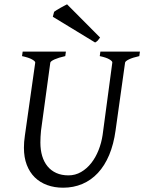

<svg xmlns="http://www.w3.org/2000/svg" viewBox="-20 -854 668 889"><path d="M625 -594.2Q594.2 -587.4 577.1 -579.1Q560.1 -570.8 559.1 -564L515.1 -250Q506.3 -186 485.6 -136.5Q464.8 -86.9 433.3 -53.2Q401.9 -19.5 361.1 -2.2Q320.3 15.1 272 15.1Q231.9 15.1 198.5 2.9Q165 -9.3 141.1 -32.7Q117.2 -56.2 104 -90.6Q90.8 -125 90.8 -169.9Q90.8 -182.6 91.8 -196.8Q92.8 -210.9 95.2 -226.1L143.1 -564Q144 -569.8 128.9 -578.6Q113.8 -587.4 82 -594.2L85 -615.2H285.2L282.2 -594.2Q251.5 -587.4 232.9 -579.1Q214.4 -570.8 212.9 -564L169.9 -249Q167 -220.2 167 -193.8Q167 -159.7 175.3 -131.8Q183.6 -104 200 -84Q216.3 -64 240.7 -53Q265.1 -42 296.9 -42Q328.6 -42 355.5 -57.6Q382.3 -73.2 402.6 -99.1Q422.9 -125 436.3 -158.7Q449.7 -192.4 455.1 -229L500 -564Q501.5 -569.8 487.5 -578.6Q473.6 -587.4 441.9 -594.2L444.8 -615.2H627.9ZM443.4 -680.2Q436.5 -670.4 432.4 -666Q428.2 -661.6 420.4 -657.2L224.6 -776.4L230.5 -799.3Q234.9 -802.7 242.7 -807.6Q250.5 -812.5 259.3 -817.4Q268.1 -822.3 276.4 -826.7Q284.7 -831.1 290.5 -834L443.4 -680.2Z"/></svg>

Font: GentiumAlt
Style: Italic
Weight: 400
Italic angle: -7°
Designer: J. Victor Gaultney
Version: Version 1.02; 2005; OFL release